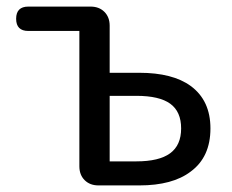

<svg xmlns="http://www.w3.org/2000/svg" viewBox="-20 -563 705 583"><path d="M279 0Q253 0 237 -16Q221 -32 221 -58V-469H66Q29 -469 29 -506Q29 -543 66 -543H171H255Q281 -543 297 -527Q313 -511 313 -485V-342H403Q504 -342 559 -302Q619 -258 619 -173Q619 -86 559 -42Q504 0 403 0ZM313 -73H394Q463 -73 496.5 -97.5Q530 -122 530 -173Q530 -224 497 -248Q464 -272 394 -272H313V-172Z"/></svg>

Font: GenSenRounded TW R
Style: Regular
Weight: 400
Version: Version 1.501;PS 1;hotconv 16.6.51;makeotf.lib2.5.65220